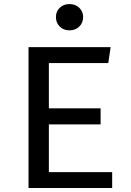

<svg xmlns="http://www.w3.org/2000/svg" viewBox="-20 -943 655 963"><path d="M523.1 -626.7H225.1V-399.5H484.6V-319H225.1V-79.5H542.6V0H123.1V-706.7H534.9ZM396.9 -857.4Q396.9 -828.7 377.7 -809.7Q358.5 -790.8 328.2 -790.8Q298.5 -790.8 279.5 -809.7Q260.5 -828.7 260.5 -857.4Q260.5 -885.1 279.5 -903.8Q298.5 -922.6 328.2 -922.6Q358.5 -922.6 377.7 -903.8Q396.9 -885.1 396.9 -857.4Z"/></svg>

Font: Fira Code Fixed Retina
Style: Regular
Weight: 450
Monospace: yes
Designer: Carrois Corporate, Edenspiekermann AG, Nikita Prokopov
Foundry: Carrois Corporate, Edenspiekermann AG, Nikita Prokopov
Version: Version 5.002